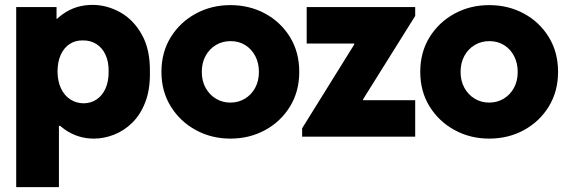

<svg xmlns="http://www.w3.org/2000/svg" viewBox="-20 -556 2310 781"><path d="M45.9 205.1V-527.3H210V-479.5H232.4L208 -420.9V-103.5L246.1 -43.9H219.7V205.1ZM362.3 7.8Q295.4 7.8 242.2 -30.3Q189 -68.4 157.7 -131.6Q126.5 -194.8 126 -269.5Q126.5 -341.8 155.8 -402.3Q185.1 -462.9 236.8 -499.5Q288.6 -536.1 356.4 -536.1Q414.6 -536.1 468.8 -506.1Q522.9 -476.1 557.1 -415Q591.3 -354 589.8 -261.7Q590.8 -191.4 571 -140.4Q551.3 -89.4 517.8 -56.6Q484.4 -23.9 443.6 -8.1Q402.8 7.8 362.3 7.8ZM320.3 -135.7Q350.6 -136.2 373.5 -151.9Q396.5 -167.5 409.4 -196.5Q422.4 -225.6 421.9 -265.6Q422.4 -305.7 408.9 -334Q395.5 -362.3 371.6 -377.2Q347.7 -392.1 316.4 -391.6Q286.6 -392.1 263.7 -377.2Q240.7 -362.3 227.5 -334Q214.4 -305.7 213.9 -265.6Q214.4 -225.6 228 -196.5Q241.7 -167.5 265.6 -151.9Q289.6 -136.2 320.3 -135.7Z M917 7.8Q840.3 7.8 776.6 -26.9Q712.9 -61.5 674.8 -122.8Q636.7 -184.1 636.7 -263.7Q636.7 -343.8 674.8 -405Q712.9 -466.3 776.6 -500.7Q840.3 -535.2 917 -535.2Q995.1 -535.2 1058.6 -500.7Q1122.1 -466.3 1159.7 -405Q1197.3 -343.8 1197.3 -263.7Q1197.3 -184.1 1159.7 -122.8Q1122.1 -61.5 1058.6 -26.9Q995.1 7.8 917 7.8ZM917 -138.7Q949.7 -138.7 976.1 -154.5Q1002.4 -170.4 1017.8 -198.5Q1033.2 -226.6 1033.2 -263.7Q1033.2 -299.3 1018.6 -327.6Q1003.9 -356 978 -372.3Q952.1 -388.7 918 -388.7Q884.8 -388.7 858.2 -372.8Q831.5 -356.9 816.2 -328.6Q800.8 -300.3 800.8 -263.7Q800.8 -226.6 816.4 -198.5Q832 -170.4 858.4 -154.5Q884.8 -138.7 917 -138.7Z M1209 0V-34.2L1420.9 -375V-378.9H1227.5V-527.3H1668.9V-491.2L1457 -152.3V-148.4H1668.9V0Z M1969.7 7.8Q1893.1 7.8 1829.3 -26.9Q1765.6 -61.5 1727.5 -122.8Q1689.5 -184.1 1689.5 -263.7Q1689.5 -343.8 1727.5 -405Q1765.6 -466.3 1829.3 -500.7Q1893.1 -535.2 1969.7 -535.2Q2047.9 -535.2 2111.3 -500.7Q2174.8 -466.3 2212.4 -405Q2250 -343.8 2250 -263.7Q2250 -184.1 2212.4 -122.8Q2174.8 -61.5 2111.3 -26.9Q2047.9 7.8 1969.7 7.8ZM1969.7 -138.7Q2002.4 -138.7 2028.8 -154.5Q2055.2 -170.4 2070.6 -198.5Q2085.9 -226.6 2085.9 -263.7Q2085.9 -299.3 2071.3 -327.6Q2056.6 -356 2030.8 -372.3Q2004.9 -388.7 1970.7 -388.7Q1937.5 -388.7 1910.9 -372.8Q1884.3 -356.9 1868.9 -328.6Q1853.5 -300.3 1853.5 -263.7Q1853.5 -226.6 1869.1 -198.5Q1884.8 -170.4 1911.1 -154.5Q1937.5 -138.7 1969.7 -138.7Z"/></svg>

Font: Reddit Sans Black
Style: Regular
Weight: 900
Version: Version 1.014